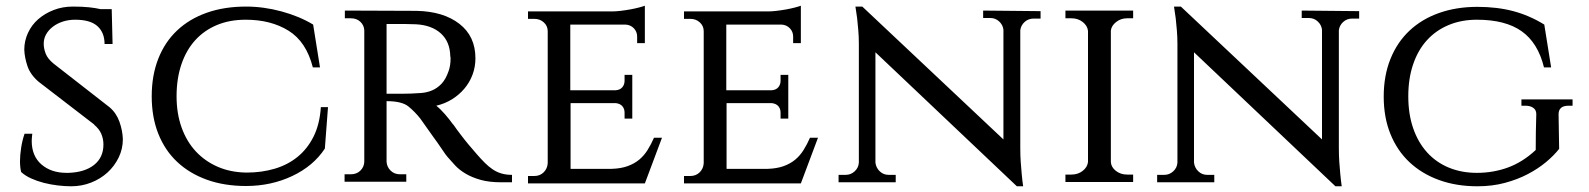

<svg xmlns="http://www.w3.org/2000/svg" viewBox="-20 -637 5562 672"><path d="M363 -262Q387 -242 398 -211Q409 -180 410 -150Q410 -116 395.5 -86Q381 -56 356.5 -33.5Q332 -11 299 2Q266 15 229 15Q207 15 182 12Q157 9 133.5 3Q110 -3 89 -12.5Q68 -22 54 -35Q52 -43 51 -52.5Q50 -62 50 -73Q50 -94 54 -120Q58 -146 66 -169H93Q92 -160 91.5 -154Q91 -148 91 -144Q91 -91 125 -61.5Q159 -32 213 -32H220Q277 -34 309.5 -60Q342 -86 342 -131Q342 -151 334.5 -168.5Q327 -186 309 -201H310L115 -351Q86 -376 76 -406Q66 -436 65 -463Q65 -494 78 -522Q91 -550 114 -570Q137 -590 168 -602Q199 -614 235 -614Q268 -614 291.5 -611.5Q315 -609 332 -605H371L374 -483H346Q346 -523 321 -545.5Q296 -568 243 -568Q220 -568 200 -561.5Q180 -555 165 -543.5Q150 -532 141.5 -517Q133 -502 133 -484Q133 -467 140 -449Q147 -431 168 -414Z M1128 -262 1117 -117Q1077 -56 1003 -21Q929 14 841 14Q765 14 704 -8Q643 -30 600 -70.5Q557 -111 534 -169Q511 -227 511 -300Q511 -373 534 -431.5Q557 -490 600 -530.5Q643 -571 704 -592.5Q765 -614 841 -614Q903 -614 965.5 -597Q1028 -580 1076 -551L1100 -401H1075Q1052 -491 990 -529.5Q928 -568 840 -568Q784 -568 739.5 -549.5Q695 -531 663.5 -496.5Q632 -462 615 -412Q598 -362 598 -300Q598 -240 615.5 -191Q633 -142 665 -107.5Q697 -73 741.5 -53.5Q786 -34 841 -33H844Q896 -33 941.5 -46.5Q987 -60 1021.5 -88Q1056 -116 1077.5 -159Q1099 -202 1103 -262Z M1438 -599Q1532 -597 1588 -553.5Q1644 -510 1644 -433Q1644 -403 1634 -376Q1624 -349 1605.5 -327Q1587 -305 1562 -289.5Q1537 -274 1507 -267Q1522 -255 1538 -236.5Q1554 -218 1566 -201V-202Q1579 -183 1593 -165Q1605 -149 1620 -131Q1635 -113 1650 -96Q1664 -80 1677 -67Q1690 -54 1704 -44.5Q1718 -35 1734.5 -30Q1751 -25 1772 -25V1H1734Q1692 1 1662 -7.5Q1632 -16 1610 -29Q1588 -42 1573.5 -57.5Q1559 -73 1547 -87Q1542 -92 1527 -114.5Q1512 -137 1495 -160L1451 -222Q1433 -245 1410 -264Q1387 -283 1333 -283V-71Q1334 -53 1347 -40Q1360 -27 1380 -27H1402V-1H1186V-27H1208Q1228 -27 1241 -39.5Q1254 -52 1255 -70V-531Q1254 -549 1241 -561Q1228 -573 1208 -573H1187V-600ZM1392 -309Q1403 -309 1418.5 -309.5Q1434 -310 1454 -311.5Q1474 -313 1492 -320.5Q1510 -328 1525 -343.5Q1540 -359 1550 -388Q1557 -407 1557 -432Q1557 -438 1556 -440Q1555 -491 1523 -520Q1491 -549 1436 -552Q1416 -553 1397 -553H1333V-309Z M2237 5H1828V-21H1850Q1870 -21 1883 -34Q1896 -47 1897 -66V-528Q1897 -546 1883.5 -558.5Q1870 -571 1850 -571H1828V-597H2121Q2135 -597 2152 -599Q2169 -601 2185.5 -604Q2202 -607 2215.5 -610.5Q2229 -614 2237 -617V-486H2210V-509Q2210 -526 2198.5 -538Q2187 -550 2169 -551H1976V-321H2134Q2150 -322 2158 -331.5Q2166 -341 2166 -354V-375H2193V-222H2166V-243Q2166 -256 2158.5 -265Q2151 -274 2136 -276H1977V-46H2120Q2153 -47 2176.5 -55.5Q2200 -64 2217 -78Q2234 -92 2246.5 -112Q2259 -132 2269 -155H2297Z M2783 5H2374V-21H2396Q2416 -21 2429 -34Q2442 -47 2443 -66V-528Q2443 -546 2429.5 -558.5Q2416 -571 2396 -571H2374V-597H2667Q2681 -597 2698 -599Q2715 -601 2731.5 -604Q2748 -607 2761.5 -610.5Q2775 -614 2783 -617V-486H2756V-509Q2756 -526 2744.5 -538Q2733 -550 2715 -551H2522V-321H2680Q2696 -322 2704 -331.5Q2712 -341 2712 -354V-375H2739V-222H2712V-243Q2712 -256 2704.5 -265Q2697 -274 2682 -276H2523V-46H2666Q2699 -47 2722.5 -55.5Q2746 -64 2763 -78Q2780 -92 2792.5 -112Q2805 -132 2815 -155H2843Z M3622 -598V-572H3598Q3579 -572 3566 -560Q3553 -548 3551 -531V-117Q3551 -94 3552.5 -70.5Q3554 -47 3556 -28Q3558 -6 3561 15H3539L3044 -454V-68Q3046 -50 3059 -37.5Q3072 -25 3090 -25H3115V1H2915V-25H2940Q2958 -25 2971.5 -37.5Q2985 -50 2986 -68V-484Q2986 -508 2984 -531.5Q2982 -555 2980 -573Q2977 -594 2974 -614H2998L3492 -149V-533Q3490 -550 3477 -562Q3464 -574 3446 -574H3421V-600Z M3709 0V-26H3730Q3753 -26 3769.5 -39Q3786 -52 3788 -70V-529Q3786 -547 3769.5 -560Q3753 -573 3730 -573H3709V-600H3946V-573H3925Q3903 -573 3886.5 -560Q3870 -547 3868 -530V-70Q3869 -52 3885.5 -39Q3902 -26 3925 -26H3946V0Z M4737 -598V-572H4713Q4694 -572 4681 -560Q4668 -548 4666 -531V-117Q4666 -94 4667.5 -70.5Q4669 -47 4671 -28Q4673 -6 4676 15H4654L4159 -454V-68Q4161 -50 4174 -37.5Q4187 -25 4205 -25H4230V1H4030V-25H4055Q4073 -25 4086.5 -37.5Q4100 -50 4101 -68V-484Q4101 -508 4099 -531.5Q4097 -555 4095 -573Q4092 -594 4089 -614H4113L4607 -149V-533Q4605 -550 4592 -562Q4579 -574 4561 -574H4536V-600Z M5437 -116Q5419 -93 5391.5 -70Q5364 -47 5328 -28Q5292 -9 5247.5 3Q5203 15 5151 15Q5077 15 5016.5 -7Q4956 -29 4913 -69.5Q4870 -110 4846.5 -168Q4823 -226 4823 -299Q4823 -372 4846.5 -430.5Q4870 -489 4913 -529.5Q4956 -570 5016.5 -591.5Q5077 -613 5151 -613Q5220 -613 5276.5 -598Q5333 -583 5385 -551L5409 -401H5384Q5363 -487 5306 -527.5Q5249 -568 5149 -568Q5095 -568 5050.5 -549.5Q5006 -531 4974.5 -496.5Q4943 -462 4926 -412Q4909 -362 4909 -300Q4909 -238 4926 -188.5Q4943 -139 4974.5 -104Q5006 -69 5050.5 -50.5Q5095 -32 5149 -32Q5207 -32 5258.5 -51Q5310 -70 5355 -112Q5355 -144 5355.5 -175Q5356 -206 5357 -238Q5357 -252 5346.5 -259.5Q5336 -267 5319 -267H5305V-289H5484V-267H5470Q5435 -267 5435 -237Z"/></svg>

Font: Constantine
Style: Regular
Weight: 400
Designer: Dukom Design
Version: Version 1.001;PS 001.001;hotconv 1.0.56;makeotf.lib2.0.21325